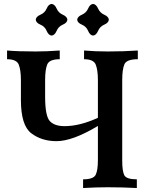

<svg xmlns="http://www.w3.org/2000/svg" viewBox="-20 -948 769 968"><path d="M669.9 0Q599.1 -3.9 522.9 -3.9Q463.4 -3.9 398.9 0V-43.9Q451.7 -43.9 462.6 -67.1Q473.6 -90.3 473.6 -140.6V-313Q345.7 -236.3 265.1 -236.3Q189.9 -236.3 137.7 -276.1Q85.4 -315.9 85.4 -444.3V-543.5Q85.4 -595.2 74.5 -622.3Q63.5 -649.4 15.6 -649.4V-693.4Q70.3 -688.5 159.2 -688.5Q215.8 -688.5 281.2 -693.4V-649.4Q229.5 -649.4 218.5 -623.8Q207.5 -598.1 207.5 -544.4V-457Q208 -362.3 231.4 -337.2Q254.9 -312 305.7 -312Q381.8 -312 473.6 -354V-543.5Q473.6 -595.2 462.6 -622.3Q451.7 -649.4 403.8 -649.4V-693.4Q458.5 -688.5 522.5 -688.5Q604.5 -688.5 674.8 -693.4V-649.4Q618.2 -649.4 607.2 -623.8Q596.2 -598.1 596.2 -544.4V-137.7Q596.2 -86.4 606.4 -65.2Q616.7 -43.9 669.9 -43.9ZM449.2 -768.6Q433.6 -770 424.3 -792.2Q415 -814.5 392.8 -823.7Q370.6 -833 369.1 -848.6Q370.6 -864.3 392.8 -873.8Q415 -883.3 424.3 -905Q433.6 -926.8 449.2 -928.2Q464.8 -926.8 474.4 -905Q483.9 -883.3 505.6 -873.8Q527.3 -864.3 528.8 -848.6Q527.3 -833 505.6 -823.7Q483.9 -814.5 474.4 -792.2Q464.8 -770 449.2 -768.6ZM240.2 -768.6Q224.6 -770 215.3 -792.2Q206.1 -814.5 183.8 -823.7Q161.6 -833 160.2 -848.6Q161.6 -864.3 183.8 -873.8Q206.1 -883.3 215.3 -905Q224.6 -926.8 240.2 -928.2Q255.9 -926.8 265.4 -905Q274.9 -883.3 296.6 -873.8Q318.4 -864.3 319.8 -848.6Q318.4 -833 296.6 -823.7Q274.9 -814.5 265.4 -792.2Q255.9 -770 240.2 -768.6Z"/></svg>

Font: Kelvinch
Style: Bold
Weight: 700
Designer: Paul James Miller
Foundry: High-Logic / Made with FontCreator
Version: Version 3.501;March 28, 2021;FontCreator 13.0.0.2683 64-bit